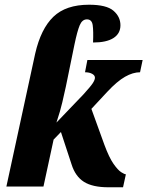

<svg xmlns="http://www.w3.org/2000/svg" viewBox="-20 -790 624 813"><path d="M439 3Q372 3 335.5 -20Q299 -43 283 -94L238 -231L207 -199L164 0H7L129 -563Q153 -668 206 -719Q259 -770 357 -770Q431 -770 460.5 -744.5Q490 -719 490 -683Q490 -648 460.5 -629Q431 -610 374 -610Q376 -659 372.5 -683.5Q369 -708 348 -708Q328 -708 317.5 -683Q307 -658 295 -600L259 -424Q252 -393 244 -357.5Q236 -322 219 -271L333 -390Q364 -424 373 -438Q382 -452 382 -461Q382 -471 370 -477.5Q358 -484 340 -484L350 -536H584L573 -484Q543 -484 509.5 -465Q476 -446 434 -401L367 -329L422 -177Q442 -123 460.5 -96.5Q479 -70 493 -61Q507 -52 513 -52L501 3Z"/></svg>

Font: Noto Serif Condensed ExtraBold
Style: Italic
Weight: 800
Width: 3
Italic angle: -12°
Designer: Monotype Design Team
Foundry: Monotype Imaging Inc.
Version: Version 2.014; ttfautohint (v1.8.4.7-5d5b)